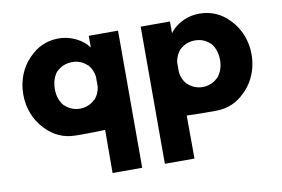

<svg xmlns="http://www.w3.org/2000/svg" viewBox="-82 -676 1596 1085"><g transform="rotate(-10 716.0 -134.0)"><path d="M781 266 782 267H950L951 266L950 20H960C1024 23 1092 22 1120 22C1187 22 1243 -5 1286 -49L1294 -57C1342 -107 1371 -178 1371 -257C1371 -336 1342 -406 1295 -456L1287 -464C1245 -508 1188 -535 1120 -535C1057 -535 1003 -510 965 -472L949 -453V-519L948 -520H782L781 -519ZM1155 -158H1154C1131 -136 1101 -123 1068 -123C1035 -123 1005 -135 982 -158H980L979 -160C964 -176 953 -200 949 -227V-228V-285V-286C953 -313 964 -336 979 -354L980 -356H982C1004 -377 1034 -390 1068 -390C1103 -390 1131 -379 1155 -356H1156L1158 -354C1178 -330 1190 -297 1190 -257C1190 -218 1178 -185 1157 -160ZM484 -520 483 -519V-453L467 -472C431 -508 375 -535 312 -535C244 -535 187 -508 145 -464L138 -457C90 -408 61 -336 61 -257C61 -178 90 -107 138 -57L145 -50C187 -6 244 22 312 22C341 22 406 23 472 20H482L481 266L482 267H650L651 266V-519L650 -520ZM276 -356H277C299 -377 329 -390 364 -390C397 -390 426 -379 450 -356H452L453 -354C469 -336 479 -313 483 -286V-285V-228V-227C479 -201 469 -178 453 -160L452 -158H450C427 -136 397 -123 364 -123C331 -123 301 -135 278 -157H277L275 -159C254 -183 242 -216 242 -256C242 -295 253 -329 274 -354ZM965 -466V-467ZM467 -467V-466Z"/></g></svg>

Font: Hussar Woodtype
Style: SeBd
Weight: 900
Foundry: Cannot Into Space Fonts
Version: Version 1.07